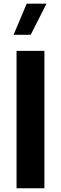

<svg xmlns="http://www.w3.org/2000/svg" viewBox="-20 -1016 329 1036"><path d="M124 -996.1 53.2 -828.1H145.5L231 -996.1ZM219.7 0V-741.7H69.3V0Z"/></svg>

Font: Estedad-FD-VF Thin
Style: Regular
Weight: 100
Designer: Amin Abedi
Version: Version 5.0